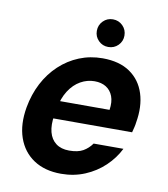

<svg xmlns="http://www.w3.org/2000/svg" viewBox="-82 -791 765 873"><g transform="rotate(10 300.5 -354.5)"><path d="M258 12Q182.7 12 131.5 -22Q80.3 -56 59 -117.1Q37.8 -178.2 51.8 -258.3Q62.8 -319.7 89.3 -370.8Q115.9 -421.9 156.2 -459.6Q196.4 -497.2 246.6 -517.6Q296.7 -538 354.2 -538Q432 -538 481.1 -504Q530.2 -470 548.8 -410.9Q567.5 -351.9 554.3 -276.9Q553.3 -266.9 550.4 -255.1Q547.6 -243.3 544 -229.9H142.8L157.3 -312.5H425.3Q431 -349.9 421.1 -375.8Q411.2 -401.7 389.4 -415.3Q367.6 -428.9 336.1 -428.9Q302.3 -428.9 271.6 -411.6Q240.9 -394.3 218.9 -360.2Q196.8 -326.1 187 -273.7L182 -244.5Q174.5 -199.6 182.9 -166.8Q191.4 -134.1 215.2 -116.2Q239 -98.3 275.9 -98.3Q316.6 -98.3 340.3 -111.9Q364 -125.4 380.7 -149H518.2Q495.9 -103.9 457.2 -67.1Q418.4 -30.3 367.8 -9.2Q317.2 12 258 12ZM369.3 -593Q342.9 -593 324.4 -611.5Q305.9 -630 305.9 -656.5Q305.9 -683.5 324.4 -702Q342.9 -720.6 369.3 -720.6Q396.4 -720.6 414.9 -702Q433.4 -683.5 433.4 -656.5Q433.4 -630 414.9 -611.5Q396.4 -593 369.3 -593Z"/></g></svg>

Font: DM Sans 9pt
Style: Italic
Weight: 400
Italic angle: -10°
Designer: Colophon Foundry, Jonny Pinhorn
Foundry: Colophon Foundry
Version: Version 4.004